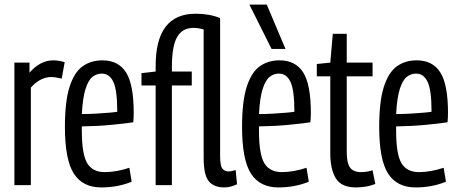

<svg xmlns="http://www.w3.org/2000/svg" viewBox="-20 -810 2003 840"><path d="M109 -536V-492Q156 -546 213 -546Q225 -546 237.5 -544Q250 -542 263 -538L250 -466Q238 -469 226 -471Q214 -473 204 -473Q182 -473 160 -462.5Q138 -452 115 -427V0H43V-536Z M423 10Q342 10 303 -50.5Q264 -111 264 -255Q264 -367 284.5 -430.5Q305 -494 341.5 -520Q378 -546 428 -546Q498 -546 531.5 -493Q565 -440 565 -316Q565 -310 564.5 -296Q564 -282 563 -275Q531 -270 469.5 -264Q408 -258 338 -257Q338 -250 338 -239Q338 -135 361.5 -96Q385 -57 438 -57Q464 -57 491.5 -62Q519 -67 546 -76L556 -15Q495 10 423 10ZM338 -311Q370 -311 402 -313Q434 -315 458 -317Q482 -319 493 -321Q493 -415 476 -451.5Q459 -488 425 -488Q403 -488 385 -474Q367 -460 354.5 -422Q342 -384 338 -311Z M961 10Q916 10 893.5 -17Q871 -44 871 -120V-681Q862 -684 849.5 -686Q837 -688 826 -688Q778 -688 755 -648Q732 -608 732 -518V-497H819V-436H732V0H661V-436H599V-490L661 -497V-522Q661 -750 836 -750Q896 -750 943 -731V-128Q943 -85 953 -72.5Q963 -60 979 -60Q992 -60 1011 -66L1017 -4Q1005 2 990.5 6Q976 10 961 10Z M1198 10Q1117 10 1078 -50.5Q1039 -111 1039 -255Q1039 -367 1059.5 -430.5Q1080 -494 1116.5 -520Q1153 -546 1203 -546Q1273 -546 1306.5 -493Q1340 -440 1340 -316Q1340 -310 1339.5 -296Q1339 -282 1338 -275Q1306 -270 1244.5 -264Q1183 -258 1113 -257Q1113 -250 1113 -239Q1113 -135 1136.5 -96Q1160 -57 1213 -57Q1239 -57 1266.5 -62Q1294 -67 1321 -76L1331 -15Q1270 10 1198 10ZM1113 -311Q1145 -311 1177 -313Q1209 -315 1233 -317Q1257 -319 1268 -321Q1268 -415 1251 -451.5Q1234 -488 1200 -488Q1178 -488 1160 -474Q1142 -460 1129.5 -422Q1117 -384 1113 -311ZM1168 -596 1071 -790H1147L1229 -596Z M1537 10Q1474 10 1449.5 -29.5Q1425 -69 1425 -139V-476H1366V-530L1425 -536L1436 -662H1497V-536H1610V-476H1497V-145Q1497 -97 1511.5 -77Q1526 -57 1559 -57Q1585 -57 1610 -65L1622 -5Q1598 4 1576.5 7Q1555 10 1537 10Z M1798 10Q1717 10 1678 -50.5Q1639 -111 1639 -255Q1639 -367 1659.5 -430.5Q1680 -494 1716.5 -520Q1753 -546 1803 -546Q1873 -546 1906.5 -493Q1940 -440 1940 -316Q1940 -310 1939.5 -296Q1939 -282 1938 -275Q1906 -270 1844.5 -264Q1783 -258 1713 -257Q1713 -250 1713 -239Q1713 -135 1736.5 -96Q1760 -57 1813 -57Q1839 -57 1866.5 -62Q1894 -67 1921 -76L1931 -15Q1870 10 1798 10ZM1713 -311Q1745 -311 1777 -313Q1809 -315 1833 -317Q1857 -319 1868 -321Q1868 -415 1851 -451.5Q1834 -488 1800 -488Q1778 -488 1760 -474Q1742 -460 1729.5 -422Q1717 -384 1713 -311Z"/></svg>

Font: Georama Condensed
Style: Regular
Weight: 400
Width: 3
Designer: Jean-Baptiste Levee
Foundry: Production Type
Version: Version 1.000